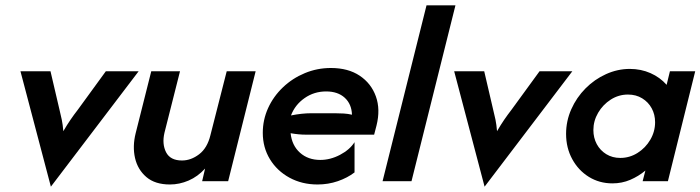

<svg xmlns="http://www.w3.org/2000/svg" viewBox="-20 -687 2656 728"><path d="M172.9 20.8 57.6 -416.7H171.5L205.6 -270.8Q210.4 -252.1 214.2 -233.3Q218.1 -214.6 220.1 -189.6Q234.7 -214.6 247.6 -233.3Q260.4 -252.1 275 -270.8L381.2 -416.7H505.6Z M624.3 12.5Q568.1 12.5 535.1 -15.6Q502.1 -43.8 492 -87.8Q481.9 -131.9 494.4 -181.9L553.5 -416.7H662.5L603.5 -183.3Q593.8 -141 609.7 -109.7Q625.7 -78.5 670.1 -78.5Q704.2 -78.5 735.1 -102.1Q766 -125.7 777.8 -174.3L839.6 -416.7H949.3L845.1 0H746.5L757.6 -47.9Q729.9 -17.4 695.1 -2.4Q660.4 12.5 624.3 12.5Z M1184 12.5Q1125 12.5 1077.8 -13.2Q1030.6 -38.9 1003.5 -83.3Q976.4 -127.8 976.4 -183.3Q976.4 -232.6 996.5 -277.1Q1016.7 -321.5 1052.8 -355.9Q1088.9 -390.3 1135.8 -409.7Q1182.6 -429.2 1234.7 -429.2Q1300 -429.2 1343.8 -400Q1387.5 -370.8 1405.2 -321.5Q1422.9 -272.2 1407.6 -211.1L1398.6 -176.4H1140.3Q1125.7 -176.4 1111.5 -177.8Q1097.2 -179.2 1081.9 -181.9Q1086.8 -135.4 1117.4 -108Q1147.9 -80.6 1194.4 -80.6Q1232.6 -80.6 1269.4 -100Q1306.2 -119.4 1324.3 -147.9V-33.3Q1297.2 -12.5 1260.8 0Q1224.3 12.5 1184 12.5ZM1083.3 -249.3Q1125 -257.6 1159.7 -257.6H1250Q1267.4 -257.6 1283.3 -256.6Q1299.3 -255.6 1314.6 -252.1Q1313.2 -292.4 1287.2 -316.3Q1261.1 -340.3 1216.7 -340.3Q1170.8 -340.3 1134.7 -314.9Q1098.6 -289.6 1083.3 -249.3Z M1430.6 0 1597.2 -666.7H1706.9L1540.3 0Z M1817.4 20.8 1702.1 -416.7H1816L1850 -270.8Q1854.9 -252.1 1858.7 -233.3Q1862.5 -214.6 1864.6 -189.6Q1879.2 -214.6 1892 -233.3Q1904.9 -252.1 1919.4 -270.8L2025.7 -416.7H2150Z M2302.1 8.3Q2252.8 8.3 2212.8 -16.3Q2172.9 -41 2149.7 -83.7Q2126.4 -126.4 2126.4 -179.2Q2126.4 -228.5 2146.2 -272.9Q2166 -317.4 2200 -351.7Q2234 -386.1 2277.8 -405.9Q2321.5 -425.7 2368.1 -425.7Q2410.4 -425.7 2446.5 -409.7Q2482.6 -393.8 2507.6 -365.3L2520.1 -416.7H2616L2512.5 0H2416.7L2427.1 -40.3Q2401.4 -18.8 2369.8 -5.2Q2338.2 8.3 2302.1 8.3ZM2331.9 -88.2Q2367.4 -88.2 2397.6 -107.3Q2427.8 -126.4 2445.8 -157.3Q2463.9 -188.2 2463.9 -223.6Q2463.9 -252.8 2451 -276.4Q2438.2 -300 2414.9 -314.2Q2391.7 -328.5 2361.1 -328.5Q2325.7 -328.5 2295.8 -309.4Q2266 -290.3 2247.9 -259.4Q2229.9 -228.5 2229.9 -193.8Q2229.9 -164.6 2242.7 -140.6Q2255.6 -116.7 2278.8 -102.4Q2302.1 -88.2 2331.9 -88.2Z"/></svg>

Font: Afacad SemiBold
Style: Italic
Weight: 600
Italic angle: -14°
Designer: Kristian Moeller
Foundry: Dicotype
Version: Version 1.000